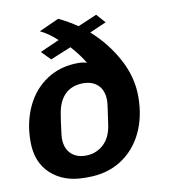

<svg xmlns="http://www.w3.org/2000/svg" viewBox="-83 -805 780 886"><g transform="rotate(-10 307.0 -362.0)"><path d="M336 -684 425 -722 462 -680 384 -646Q459 -579 505 -493.5Q551 -408 551 -317Q551 -221 515 -147Q479 -73 413 -31.5Q347 10 259 10H243Q146 10 85.5 -45Q25 -100 25 -197Q25 -287 59 -360Q93 -433 156.5 -475Q220 -517 305 -517Q331 -517 345 -510Q337 -526 319 -550Q301 -574 282 -595L185 -555L144 -597L234 -637Q197 -672 156 -692L249 -734Q295 -712 336 -684ZM184 -296 179 -264Q170 -197 170 -189Q170 -141 196 -115.5Q222 -90 265 -90Q314 -90 349 -122Q384 -154 392 -215Q400 -271 403 -292.5Q406 -314 406 -323Q406 -371 380 -396Q354 -421 311 -421Q258 -421 225.5 -389.5Q193 -358 184 -296Z"/></g></svg>

Font: Chivo
Style: Bold Italic
Weight: 700
Italic angle: -8.05°
Designer: Hector Gatti
Foundry: Omnibus-Type
Version: Version 1.007